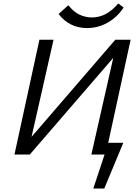

<svg xmlns="http://www.w3.org/2000/svg" viewBox="-20 -886 805 1101"><path d="M568 0V-67H687L653 0ZM515 195 602 -67H687L578 195ZM100 0 109 -41 641 -658H691L682 -615L151 0ZM63 0 206 -658H287L138 0ZM504 0 653 -658H729L586 0ZM480 -725Q428 -725 386.5 -746Q345 -767 316 -806L372 -856Q403 -817 437 -801.5Q471 -786 506 -786Q550 -786 587 -806Q624 -826 658 -866L689 -843Q664 -805 630.5 -778.5Q597 -752 558.5 -738.5Q520 -725 480 -725Z"/></svg>

Font: Ysabeau Office Medium
Style: Italic
Weight: 500
Italic angle: -12°
Designer: Christian Thalmann (Catharsis Fonts)
Version: Version 2.001;gftools[0.9.30]; featfreeze: tnum,lnum,ss02